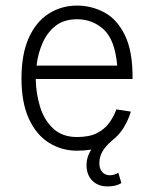

<svg xmlns="http://www.w3.org/2000/svg" viewBox="-20 -530 553 688"><path d="M290 61Q290 32 307 6Q283 10 256 10Q200 10 154.5 -19Q109 -48 83 -105.5Q57 -163 57 -249Q57 -336 83 -394Q109 -452 154.5 -481Q200 -510 256 -510Q307 -510 353 -486Q399 -462 427.5 -404Q456 -346 455 -247H108Q109 -195 123.5 -147.5Q138 -100 170.5 -69.5Q203 -39 256 -39Q301 -39 328.5 -53.5Q356 -68 372 -90.5Q388 -113 397 -138L449 -130Q439 -98 422.5 -71.5Q406 -45 381 -26Q358 -6 347 13Q336 32 336 56Q336 74 346 86Q356 98 374 98Q389 98 404 89L415 126Q396 138 365 138Q331 138 310.5 117Q290 96 290 61ZM256 -461Q210 -461 180 -438Q150 -415 133 -377Q116 -339 111 -295H400Q392 -387 352 -424Q312 -461 256 -461Z"/></svg>

Font: Haskoy Light
Style: Regular
Weight: 300
Designer: Ertekin Erdin
Foundry: Ertekin Erdin
Version: Version 2.000; ttfautohint (v1.8.4.7-5d5b)